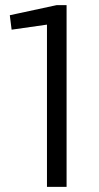

<svg xmlns="http://www.w3.org/2000/svg" viewBox="-20 -724 382 744"><path d="M238 0H162V-673L193 -633L25 -609L18 -665L199 -704H238Z"/></svg>

Font: Pathway Extreme 8pt Thin Light
Style: Regular
Weight: 300
Version: Version 1.001;gftools[0.9.26]